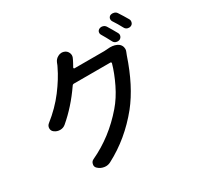

<svg xmlns="http://www.w3.org/2000/svg" viewBox="-184 -1058 1369 1331"><g transform="rotate(-30 500.0 -393.0)"><path d="M445.3 -651.4Q444.3 -648.4 445.8 -645.5Q447.3 -642.6 451.2 -642.6H689.5Q705.1 -642.6 719.7 -644.5Q728.5 -645.5 736.3 -645.5Q775.4 -645.5 800.8 -627.9Q816.4 -616.2 821.3 -597.7Q823.2 -590.8 823.2 -583Q823.2 -572.3 818.4 -561.5Q813.5 -548.8 809.6 -539.1Q740.2 -332 636.7 -202.1Q508.8 -43.9 338.9 44.9Q320.3 54.7 300.8 54.7Q293.9 54.7 288.1 53.7Q260.7 49.8 240.2 31.2Q227.5 20.5 227.5 4.9Q227.5 1 228.5 -2Q231.4 -22.5 250 -31.2Q419.9 -110.4 547.9 -259.8Q597.7 -317.4 635.7 -395.5Q673.8 -473.6 693.4 -543.9Q694.3 -546.9 691.9 -549.8Q689.5 -552.7 686.5 -552.7H394.5Q384.8 -552.7 379.9 -544.9Q295.9 -422.9 195.3 -337.9Q176.8 -322.3 152.3 -322.3Q151.4 -322.3 151.4 -322.3Q127 -322.3 107.4 -336.9Q90.8 -348.6 90.8 -368.7Q90.8 -388.7 106.4 -401.4Q194.3 -470.7 255.9 -552.2Q317.4 -633.8 351.6 -706.1Q358.4 -717.8 365.2 -737.3Q375 -761.7 397.5 -773.4Q411.1 -781.2 425.8 -781.2Q434.6 -781.2 444.3 -778.3Q466.8 -771.5 476.6 -749Q480.5 -739.3 480.5 -729.5Q480.5 -716.8 473.6 -705.1Q472.7 -702.1 467.8 -692.9Q462.9 -683.6 460.9 -679.7Q458 -672.9 445.3 -651.4ZM726.6 -752Q721.7 -759.8 721.7 -767.6Q721.7 -771.5 722.7 -776.4Q726.6 -789.1 739.3 -794.9Q752.9 -800.8 767.6 -796.4Q782.2 -792 790 -779.3Q812.5 -743.2 835 -702.1Q841.8 -689.5 836.9 -676.3Q832 -663.1 819.3 -657.2Q811.5 -654.3 803.7 -654.3Q797.9 -654.3 791 -656.2Q776.4 -661.1 769.5 -674.8Q746.1 -719.7 726.6 -752ZM839.8 -794.9Q835 -802.7 835 -811.5Q835 -815.4 835.9 -819.3Q839.8 -832 851.6 -837.9Q860.4 -840.8 868.2 -840.8Q875 -840.8 880.9 -838.9Q895.5 -835 903.3 -822.3Q927.7 -785.2 950.2 -746.1Q954.1 -738.3 954.1 -730.5Q954.1 -725.6 952.1 -719.7Q948.2 -706.1 934.6 -700.2Q926.8 -697.3 919.9 -697.3Q913.1 -697.3 907.2 -699.2Q892.6 -704.1 885.7 -717.8Q863.3 -759.8 839.8 -794.9Z"/></g></svg>

Font: Gen Jyuu GothicX Medium
Style: Regular
Weight: 500
Designer: Ryoko NISHIZUKA (kana &amp; ideographs); Paul D. Hunt (Latin, Greek &amp; Cyrillic); Wenlong ZHANG (bopomofo); Sandoll C
Version: Version 1.058.20140828